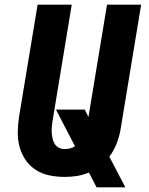

<svg xmlns="http://www.w3.org/2000/svg" viewBox="-20 -755 640 827"><path d="M396 52 363 -12Q337 -1 311 3Q285 7 259 7Q225 7 193 0.5Q161 -6 134.5 -23Q108 -40 90.5 -65.5Q73 -91 64.5 -121.5Q56 -152 56.5 -185.5Q57 -219 62 -252L142 -735H289L206 -232Q204 -219 203 -206Q202 -193 203 -180.5Q204 -168 207 -156Q210 -144 216.5 -134Q223 -124 234 -118.5Q245 -113 258 -113Q269 -113 280.5 -115.5Q292 -118 303 -125L221 -283H345L361 -251L441 -735H588L500 -202Q495 -170 483 -138.5Q471 -107 451 -80L520 52Z"/></svg>

Font: Iosevka Heavy Extended
Style: Italic
Weight: 900
Width: 7
Italic angle: -9°
Monospace: yes
Designer: Belleve Invis
Foundry: Belleve Invis
Version: Version 32.5.0; ttfautohint (v1.8.4)